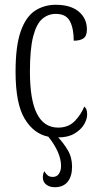

<svg xmlns="http://www.w3.org/2000/svg" viewBox="-20 -564 414 802"><path d="M209 218Q187 218 173 207Q159 196 159 177Q159 162 165 151Q170 160 178 167.5Q186 175 201 175Q217 175 226 162Q235 149 235 129Q235 74 182 7Q121 -5 83 -68Q45 -131 45 -264Q45 -372 66.5 -433Q88 -494 126 -519Q164 -544 213 -544Q275 -544 309 -515.5Q343 -487 343 -441Q343 -414 329 -404Q315 -394 288 -394Q288 -445 272 -475.5Q256 -506 213 -506Q181 -506 156.5 -485Q132 -464 118.5 -411.5Q105 -359 105 -265Q105 -146 134.5 -88.5Q164 -31 223 -31Q266 -31 292.5 -58.5Q319 -86 332 -119Q338 -114 341 -106.5Q344 -99 344 -86Q344 -66 331 -44Q318 -22 291 -6Q264 10 223 10Q245 33 263 63Q281 93 281 132Q281 173 262.5 195.5Q244 218 209 218Z"/></svg>

Font: Noto Serif ExtraCondensed Light
Style: Regular
Weight: 300
Width: 2
Designer: Monotype Design Team
Foundry: Monotype Imaging Inc.
Version: Version 2.014; ttfautohint (v1.8.4.7-5d5b)